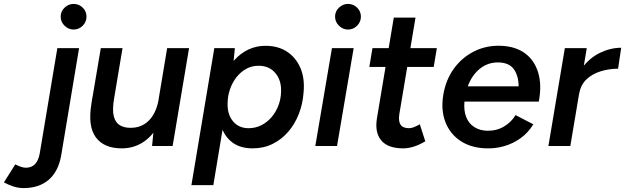

<svg xmlns="http://www.w3.org/2000/svg" viewBox="-152 -746 3194 981"><path d="M-32 215Q-57 215 -82.5 207Q-108 199 -132 186L-74 94Q-40 111 -20 111Q38 111 51 38L141 -500H252L161 46Q147 129 97.5 172Q48 215 -32 215ZM224 -595Q198 -595 178 -614.5Q158 -634 158 -661Q158 -688 178 -707Q198 -726 224 -726Q251 -726 270.5 -707Q290 -688 290 -661Q290 -634 270.5 -614.5Q251 -595 224 -595Z M625 0 634 -92 702 -500H814L730 0ZM317 -228 363 -500H474L431 -243ZM431 -243Q421 -184 429.5 -151.5Q438 -119 460.5 -106Q483 -93 513 -93Q571 -92 609 -130.5Q647 -169 659 -240L701 -238Q688 -158 655.5 -102.5Q623 -47 576 -17.5Q529 12 470 12Q379 12 337.5 -44.5Q296 -101 315 -215L319 -243Z M826 200 943 -500H1048L1039 -408L938 200ZM1204 -512Q1269 -512 1314.5 -482Q1360 -452 1383 -398.5Q1406 -345 1399 -273Q1395 -215 1374.5 -163Q1354 -111 1320 -72Q1286 -33 1240.5 -10.5Q1195 12 1139 12Q1076 12 1035.5 -18Q995 -48 978 -101.5Q961 -155 967 -224Q972 -295 992 -348.5Q1012 -402 1045 -438.5Q1078 -475 1118.5 -493.5Q1159 -512 1204 -512ZM1170 -410Q1134 -410 1105.5 -394Q1077 -378 1056 -351Q1035 -324 1023.5 -291Q1012 -258 1011 -223Q1008 -164 1037.5 -127.5Q1067 -91 1118 -91Q1154 -91 1184 -106.5Q1214 -122 1236 -148Q1258 -174 1270.5 -207Q1283 -240 1284 -275Q1287 -334 1255.5 -372Q1224 -410 1170 -410Z M1459 0 1544 -500H1655L1570 0ZM1626 -595Q1600 -595 1580 -614.5Q1560 -634 1560 -661Q1560 -688 1580 -707Q1600 -726 1626 -726Q1653 -726 1672.5 -707Q1692 -688 1692 -661Q1692 -634 1672.5 -614.5Q1653 -595 1626 -595Z M1908 12Q1830 12 1796 -28.5Q1762 -69 1774 -142L1860 -656H1971L1888 -161Q1883 -126 1895 -108.5Q1907 -91 1938 -91Q1949 -91 1962 -96Q1975 -101 1993 -111L2021 -24Q1991 -6 1962.5 3Q1934 12 1908 12ZM1735 -404 1751 -500H2080L2064 -404Z M2329 12Q2253 9 2200 -26.5Q2147 -62 2123.5 -123Q2100 -184 2113 -262Q2126 -339 2167.5 -396Q2209 -453 2271.5 -484Q2334 -515 2408 -512Q2482 -509 2530 -474Q2578 -439 2597.5 -376Q2617 -313 2601 -227H2221Q2217 -181 2230 -148Q2243 -115 2271 -97Q2299 -79 2337 -78Q2385 -77 2423 -99.5Q2461 -122 2482 -158L2573 -111Q2547 -68 2508 -40Q2469 -12 2423 1Q2377 14 2329 12ZM2238 -305H2498Q2497 -360 2473 -393Q2449 -426 2395 -427Q2341 -428 2300 -395Q2259 -362 2238 -305Z M2650 0 2734 -500H2846L2762 0ZM2768 -265Q2782 -346 2821.5 -398.5Q2861 -451 2914.5 -476.5Q2968 -502 3022 -502L3006 -395Q2961 -395 2918 -382Q2875 -369 2845 -341Q2815 -313 2807 -266Z"/></svg>

Font: Figtree Light SemiBold
Style: Italic
Weight: 600
Italic angle: -9.5°
Version: Version 2.001;gftools[0.9.30]